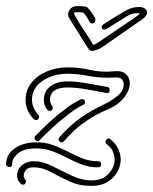

<svg xmlns="http://www.w3.org/2000/svg" viewBox="-24 -591 503 630"><path d="M230 -571Q246 -571 254.5 -569.5Q263 -568 267 -562Q272 -557 278 -548Q284 -539 288 -531Q289 -529 289 -524Q287 -514 278 -514Q273 -514 270 -519Q266 -527 260.5 -535.5Q255 -544 251 -548Q250 -550 245 -550.5Q240 -551 226 -551Q215 -551 221 -542Q225 -534 234 -519Q243 -504 253 -489Q263 -475 270.5 -463Q278 -451 280 -446Q282 -444 283 -444Q286 -444 297 -451Q302 -454 319.5 -466Q337 -478 358 -492.5Q379 -507 396 -518Q413 -529 416 -531Q421 -535 429.5 -541.5Q438 -548 428 -548Q417 -548 410.5 -546Q404 -544 399 -541Q394 -539 380 -530Q366 -521 350.5 -511.5Q335 -502 327 -497Q323 -494 318 -494Q308 -494 310 -504Q312 -510 318 -513Q327 -519 342.5 -528.5Q358 -538 373 -547Q388 -556 392 -558Q411 -568 432 -568Q446 -568 452.5 -562Q459 -556 459 -550Q459 -545 454.5 -539Q450 -533 445 -529L308 -434Q304 -431 293.5 -427.5Q283 -424 278 -424Q273 -424 270 -427Q267 -430 264 -434L237 -477L204 -530Q198 -538 200 -548Q202 -558 209.5 -564.5Q217 -571 230 -571ZM178 -124Q173 -124 169.5 -129.5Q166 -135 171 -141Q207 -181 241.5 -205Q276 -229 322 -251Q340 -259 361 -276Q382 -293 382 -315Q382 -323 376.5 -330Q371 -337 356 -337Q349 -337 343 -336.5Q337 -336 330 -336Q296 -336 263 -342.5Q230 -349 197 -349Q150 -349 115.5 -325.5Q81 -302 81 -264Q81 -237 101 -215Q104 -212 104 -208Q104 -197 94 -197Q90 -197 86 -201Q60 -228 60 -263Q60 -296 79.5 -320Q99 -344 130.5 -357Q162 -370 197 -370Q235 -370 272 -361.5Q309 -353 349 -357Q376 -360 389 -348Q402 -336 402 -318Q402 -302 392 -284Q382 -266 363 -251Q347 -239 328.5 -231.5Q310 -224 292 -214Q271 -203 244.5 -183.5Q218 -164 185 -127Q182 -124 178 -124ZM138 -227Q134 -227 131 -231Q120 -245 120 -263Q120 -292 141.5 -308Q163 -324 196 -324Q227 -324 264.5 -317Q302 -310 327 -306Q336 -305 336 -296Q336 -284 325 -286Q302 -290 264.5 -297Q227 -304 198 -304Q140 -304 140 -263Q140 -254 147 -243Q149 -241 149 -237Q149 -227 138 -227ZM99 -128Q94 -128 90.5 -133.5Q87 -139 92 -145Q141 -195 174 -221Q207 -247 224 -256Q241 -265 241 -265Q242 -266 245 -266Q255 -266 255 -255Q255 -250 249 -247Q249 -247 240 -242.5Q231 -238 214 -226Q197 -214 169.5 -191Q142 -168 106 -131Q103 -128 99 -128ZM276 19Q236 19 203.5 4Q171 -11 143 -26.5Q115 -42 86 -42Q68 -42 61 -33Q54 -24 54 -16Q54 -6 58 -3Q61 0 61 4Q61 15 51 15Q47 15 43 11Q32 0 32 -15Q32 -35 47.5 -48.5Q63 -62 88 -62Q116 -62 147.5 -46Q179 -30 212 -14.5Q245 1 276 1Q312 1 332 -20.5Q352 -42 352 -67Q352 -81 346 -94.5Q340 -108 326 -118Q322 -121 322 -126Q322 -131 327.5 -135Q333 -139 338 -134Q356 -120 364 -102.5Q372 -85 372 -68Q372 -34 346 -7.5Q320 19 276 19ZM297 -42Q268 -42 243.5 -51.5Q219 -61 196.5 -73Q174 -85 149 -94.5Q124 -104 94 -104Q54 -104 35 -87.5Q16 -71 16 -55V-53Q16 -43 6 -43Q3 -43 -0.5 -45.5Q-4 -48 -4 -52Q-4 -84 24 -104Q52 -124 96 -124Q126 -124 151.5 -114.5Q177 -105 199.5 -93Q222 -81 246 -71.5Q270 -62 297 -62Q308 -62 308 -52Q308 -42 297 -42Z"/></svg>

Font: Neonderthaw
Style: Regular
Weight: 400
Designer: Robert E. Leuschke
Foundry: Robert E. Leuschke
Version: Version 1.010; ttfautohint (v1.8.3)